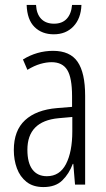

<svg xmlns="http://www.w3.org/2000/svg" viewBox="-20 -748 431 778"><path d="M195 -542Q264 -542 294.5 -497.5Q325 -453 325 -360V0H284L277 -84H275Q260 -44 232.5 -17Q205 10 156 10Q114 10 87.5 -11Q61 -32 48.5 -66Q36 -100 36 -140Q36 -219 81.5 -261Q127 -303 211 -310L272 -315V-358Q272 -433 252.5 -464.5Q233 -496 189 -496Q168 -496 143.5 -489Q119 -482 91 -465L73 -507Q130 -542 195 -542ZM217 -269Q91 -257 91 -141Q91 -88 111.5 -61Q132 -34 170 -34Q222 -34 247.5 -83.5Q273 -133 273 -216V-274ZM310 -728Q308 -673 277.5 -641Q247 -609 198 -609Q150 -609 120 -638.5Q90 -668 88 -728H126Q128 -691 147 -671.5Q166 -652 199 -652Q232 -652 250.5 -672Q269 -692 272 -728Z"/></svg>

Font: Noto Sans Sinhala ExtraCondensed Light
Style: Regular
Weight: 300
Width: 2
Designer: Jelle Bosma - Monotype Design Team
Foundry: Monotype Imaging Inc.
Version: Version 2.006; ttfautohint (v1.8.4.7-5d5b)